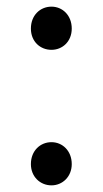

<svg xmlns="http://www.w3.org/2000/svg" viewBox="-20 -545 309 578"><path d="M135 -395C168 -395 196 -420 196 -459C196 -499 168 -525 135 -525C101 -525 73 -499 73 -459C73 -420 101 -395 135 -395ZM135 13C168 13 196 -13 196 -51C196 -91 168 -117 135 -117C101 -117 73 -91 73 -51C73 -13 101 13 135 13Z"/></svg>

Font: Noto Sans CJK SC DemiLight
Style: Regular
Weight: 350
Designer: Ryoko NISHIZUKA 西塚涼子 (kana, bopomofo & ideographs); Paul D. Hunt (Latin, Greek & Cyrillic); Sandoll Communications 산돌커뮤니
Foundry: Adobe
Version: Version 2.004;hotconv 1.0.118;makeotfexe 2.5.65603